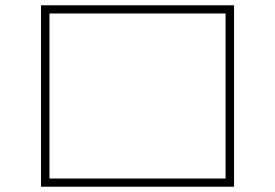

<svg xmlns="http://www.w3.org/2000/svg" viewBox="-20 -723 1040 726"><path d="M135 -17V-703H865V-17ZM167 -48H833V-672H167Z"/></svg>

Font: Murecho Thin ExtraLight
Style: Regular
Weight: 250
Version: Version 1.010